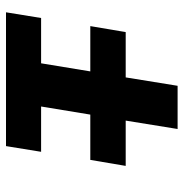

<svg xmlns="http://www.w3.org/2000/svg" viewBox="-6 -606 612 640"><g transform="rotate(90 300.0 -286.0)"><path d="M21 0 40 -117H191L218 -281H67L87 -399H238L266 -572H410L382 -399H533L513 -281H362L335 -117H486L467 0Z"/></g></svg>

Font: Iosevka Curly HvExObl
Style: Regular
Weight: 900
Width: 7
Italic angle: -9°
Monospace: yes
Designer: Belleve Invis
Foundry: Belleve Invis
Version: Version 11.1.0; ttfautohint (v1.8.3)